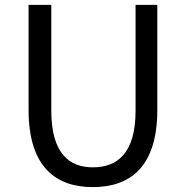

<svg xmlns="http://www.w3.org/2000/svg" viewBox="-20 -753 761 786"><path d="M360 13C510 13 624 -67 624 -303V-733H535V-300C535 -123 458 -68 360 -68C265 -68 190 -123 190 -300V-733H97V-303C97 -67 211 13 360 13Z"/></svg>

Font: Noto Sans CJK JP Regular
Style: Regular
Weight: 400
Designer: Ryoko NISHIZUKA (kana & ideographs); Paul D. Hunt (Latin, Greek & Cyrillic); Wenlong ZHANG (bopomofo); Sandoll Communica
Foundry: Adobe Systems Incorporated
Version: Version 1.001;PS 1.001;hotconv 1.0.78;makeotf.lib2.5.61930